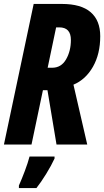

<svg xmlns="http://www.w3.org/2000/svg" viewBox="-23 -734 529 975"><path d="M148 -714H291Q389 -714 437.5 -672Q486 -630 486 -550Q486 -460 449 -395Q412 -330 350 -304L420 0H264L218 -276H195L137 0H-3ZM242 -390Q288 -390 312.5 -432.5Q337 -475 337 -531Q337 -595 278 -595H262L219 -390ZM73 208Q87 177 103 134.5Q119 92 127 61H254V71Q238 106 211.5 149Q185 192 162 221H73Z"/></svg>

Font: Noto Sans Display Ex Bold Cond
Style: Italic
Weight: 800
Width: 3
Italic angle: -12°
Designer: Monotype Design team
Foundry: Monotype Imaging Inc.
Version: Version 1.000